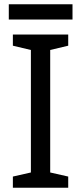

<svg xmlns="http://www.w3.org/2000/svg" viewBox="-20 -875 379 895"><path d="M298 0H40V-52L124 -71V-642L40 -662V-714H298V-662L214 -642V-71L298 -52ZM318 -855V-784H21V-855Z"/></svg>

Font: Noto Sans Meetei Mayek
Style: Regular
Weight: 400
Designer: Monotype Design Team and Neelakash Kshetrimayum
Foundry: Monotype Imaging Inc.
Version: Version 2.002